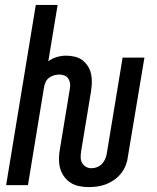

<svg xmlns="http://www.w3.org/2000/svg" viewBox="-20 -755 640 783"><path d="M342 8Q321 8 302 4Q283 0 267 -10.5Q251 -21 240 -37Q229 -53 224.5 -71.5Q220 -90 220.5 -110.5Q221 -131 225 -151L265 -394Q267 -405 265.5 -415.5Q264 -426 258.5 -434.5Q253 -443 243 -447Q233 -451 222 -451Q212 -451 201 -448Q190 -445 181 -438.5Q172 -432 167 -422Q162 -412 160 -402L94 0H5L126 -735H215L177 -505Q193 -517 212 -522.5Q231 -528 249 -528Q267 -528 284.5 -524Q302 -520 315.5 -510Q329 -500 338.5 -485Q348 -470 351.5 -453Q355 -436 354.5 -418Q354 -400 351 -381L311 -139Q309 -126 309 -113.5Q309 -101 314.5 -91Q320 -81 330 -75Q340 -69 353 -69Q364 -69 375 -73Q386 -77 394.5 -85.5Q403 -94 408 -104.5Q413 -115 415 -126L480 -520H569L501 -113Q499 -96 492 -79Q485 -62 473 -47Q461 -32 445 -21Q429 -10 412 -3.5Q395 3 377 5.5Q359 8 342 8Z"/></svg>

Font: Iosevka Medium Extended
Style: Italic
Weight: 500
Width: 7
Italic angle: -9°
Monospace: yes
Designer: Belleve Invis
Foundry: Belleve Invis
Version: Version 32.5.0; ttfautohint (v1.8.4)